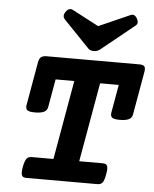

<svg xmlns="http://www.w3.org/2000/svg" viewBox="-56 -858 727 905"><g transform="rotate(5 307.5 -405.5)"><path d="M288.1 -474.6H199.7L176.3 -341.8Q173.3 -325.2 158.7 -318.1Q144 -311 116.2 -311Q88.9 -311 79.8 -318.1Q70.8 -325.2 73.7 -341.8L109.9 -547.9Q112.8 -564.9 121.6 -572.3Q130.4 -579.6 147.5 -579.6H587.9Q605 -579.6 610.8 -572.3Q616.7 -564.9 613.8 -547.9L577.6 -341.8Q574.7 -325.2 560.1 -318.1Q545.4 -311 517.6 -311Q490.2 -311 481.2 -318.1Q472.2 -325.2 475.1 -341.8L498.5 -474.6H410.2L344.2 -100.1H454.6Q462.9 -100.1 468.3 -98.1Q473.6 -96.2 476.3 -90.6Q479 -85 479 -75.2Q479 -65.4 476.1 -49.8Q473.1 -34.2 470 -24.4Q466.8 -14.6 462.2 -9.3Q457.5 -3.9 451.4 -2Q445.3 0 437 0H104Q95.7 0 90.1 -2Q84.5 -3.9 81.8 -9.3Q79.1 -14.6 78.9 -24.4Q78.6 -34.2 81.5 -49.8Q84.5 -65.4 87.9 -75.2Q91.3 -85 95.9 -90.6Q100.6 -96.2 106.9 -98.1Q113.3 -100.1 121.6 -100.1H222.2ZM525.4 -807.6Q544.4 -815.9 556.6 -793Q562 -783.2 561.8 -775.1Q561.5 -767.1 552.7 -759.8L395 -632.3Q383.3 -623.5 366.7 -623.5Q350.1 -623.5 341.3 -632.3L218.8 -759.8Q204.6 -774.9 217.8 -794.9Q224.1 -804.7 232.9 -809.1Q241.7 -813.5 252.9 -807.6L377.4 -742.2Z"/></g></svg>

Font: Courier Prime
Style: Bold Italic
Weight: 700
Monospace: yes
Designer: Alan Dague-Greene
Foundry: Quote-Unquote Apps
Version: Version 1.202